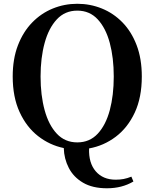

<svg xmlns="http://www.w3.org/2000/svg" viewBox="-20 -779 825 1026"><path d="M393.1 -18.1Q459 -18.1 502.2 -64.5Q545.4 -110.8 566.7 -190.4Q587.9 -270 587.9 -370.1Q587.9 -469.7 566.7 -549.3Q545.4 -628.9 502.2 -675.5Q459 -722.2 393.1 -722.2Q327.1 -722.2 283.7 -675.5Q240.2 -628.9 218.5 -549.3Q196.8 -469.7 196.8 -370.1Q196.8 -270 218.5 -190.4Q240.2 -110.8 283.7 -64.5Q327.1 -18.1 393.1 -18.1ZM551.8 227.1Q474.6 227.1 423.8 197.3Q373 167.5 347.7 118.4Q322.3 69.3 320.8 12.2Q245.1 -3.4 183.1 -52Q121.1 -100.6 84.5 -180.7Q47.9 -260.7 47.9 -370.1Q47.9 -464.4 75.7 -536.6Q103.5 -608.9 151.6 -658.4Q199.7 -708 262 -733.4Q324.2 -758.8 393.1 -758.8Q461.9 -758.8 524.2 -733.6Q586.4 -708.5 634.5 -659.2Q682.6 -609.9 710.2 -537.4Q737.8 -464.8 737.8 -370.1Q737.8 -258.3 700.2 -177.5Q662.6 -96.7 598.6 -48.3Q534.7 0 456.1 14.2Q453.1 91.8 491.7 136.5Q530.3 181.2 598.1 181.2Q621.1 181.2 640.6 177.5Q660.2 173.8 682.1 165L692.9 190.9Q631.8 227.1 551.8 227.1Z"/></svg>

Font: Source Han Serif TW
Style: Bold
Weight: 700
Designer: Ryoko NISHIZUKA Ë•øÂ°öÊ∂ºÂ≠ê (kana & ideographs); Frank Grie√ühammer (Latin, Greek & Cyrillic); Wenlong ZHANG Âº†ÊñáÈæô 
Foundry: Adobe
Version: Version 2.003;hotconv 1.1.1;makeotfexe 2.6.0